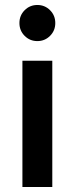

<svg xmlns="http://www.w3.org/2000/svg" viewBox="-20 -751 300 771"><path d="M130 -731Q160 -731 181 -710Q202 -689 202 -658.5Q202 -628 181 -607Q160 -586 130 -586Q100 -586 79 -607Q58 -628 58 -658.5Q58 -689 79 -710Q100 -731 130 -731ZM190 0H70V-507H190Z"/></svg>

Font: Hind Jalandhar SemiBold
Style: Regular
Weight: 600
Designer: Namrata Goyal
Foundry: Indian Type Foundry
Version: Version 0.702;PS 1.0;hotconv 1.0.81;makeotf.lib2.5.63406